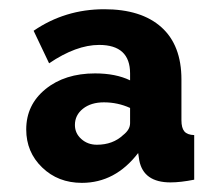

<svg xmlns="http://www.w3.org/2000/svg" viewBox="-20 -734 487 418"><path d="M37.1 -452.1Q37.1 -505.9 79.1 -540Q121.1 -574.2 187 -574.2Q231.9 -574.2 263.2 -559.1V-574.2Q263.2 -636.2 195.8 -636.2Q146 -636.2 86.9 -596.2L53.2 -667Q121.6 -713.9 207 -713.9Q287.6 -713.9 331.3 -674.8Q375 -635.7 375 -561V-472.2Q375 -455.6 381.3 -448Q387.7 -440.4 402.8 -439.9V-342.8Q373 -336.9 351.1 -336.9Q292.5 -336.9 283.2 -384.8L280.8 -400.9Q231 -335.9 158.2 -335.9Q106.4 -335.9 71.8 -369.4Q37.1 -402.8 37.1 -452.1ZM248 -439.9Q263.2 -451.7 263.2 -465.8V-499Q236.3 -511.2 206.1 -511.2Q178.2 -511.2 160.6 -497.3Q143.1 -483.4 143.1 -461.9Q143.1 -443.8 157 -431.4Q170.9 -418.9 190.9 -418.9Q225.6 -418.9 248 -439.9Z"/></svg>

Font: Rawline ExtraBold
Style: Regular
Weight: 800
Designer: Matt McInerney, Pablo Impallari, Rodrigo Fuenzalida
Foundry: Matt McInerney, Pablo Impallari, Rodrigo Fuenzalida
Version: Version 4.020;PS 004.020;hotconv 1.0.88;makeotf.lib2.5.64775